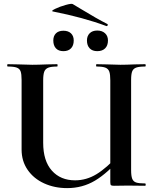

<svg xmlns="http://www.w3.org/2000/svg" viewBox="-20 -955 798 987"><path d="M476 -613Q474 -613 474 -619Q474 -625 476 -625L529 -624Q573 -622 599 -622Q628 -622 672 -624L726 -625Q729 -625 729 -619Q729 -613 726 -613Q695 -613 680 -607.5Q665 -602 659.5 -588Q654 -574 654 -544V-81Q654 -51 659.5 -36.5Q665 -22 679.5 -17Q694 -12 726 -12Q729 -12 729 -6Q729 0 726 0L637 -1L566 0Q554 0 550.5 -3Q547 -6 547 -19V-542Q547 -572 542 -586.5Q537 -601 522.5 -607Q508 -613 476 -613ZM325 12Q260 12 206.5 -12.5Q153 -37 122 -82Q91 -127 91 -186V-544Q91 -574 86 -588Q81 -602 66 -607.5Q51 -613 20 -613Q17 -613 17 -619Q17 -625 20 -625L73 -624Q119 -622 146 -622Q176 -622 222 -624L274 -625Q276 -625 276 -619Q276 -613 274 -613Q243 -613 228 -607Q213 -601 207.5 -586.5Q202 -572 202 -542V-221Q202 -128 246.5 -78Q291 -28 366 -28Q424 -28 476 -59.5Q528 -91 592 -161L606 -149Q533 -65 468.5 -26.5Q404 12 325 12ZM252 -896Q240 -898 263.5 -909.5Q287 -921 317.5 -929.5Q348 -938 354 -934L399 -907Q476 -860 531 -832Q534 -831 534 -828Q534 -825 532 -822.5Q530 -820 527 -821Q409 -865 252 -896ZM254 -747Q254 -770 267.5 -783.5Q281 -797 306 -797Q331 -797 345 -783.5Q359 -770 359 -747Q359 -721 345 -706.5Q331 -692 306 -692Q281 -692 267.5 -706.5Q254 -721 254 -747ZM427 -747Q427 -770 441 -784Q455 -798 480 -798Q505 -798 520 -784Q535 -770 535 -747Q535 -721 520.5 -706.5Q506 -692 480 -692Q455 -692 441 -706.5Q427 -721 427 -747Z"/></svg>

Font: Cormorant Infant
Style: Bold
Weight: 700
Designer: Christian Thalmann (Catharsis Fonts)
Foundry: Catharsis Fonts
Version: Version 4.000